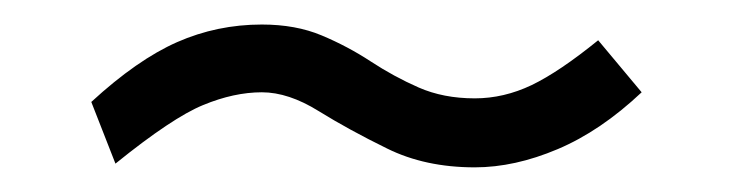

<svg xmlns="http://www.w3.org/2000/svg" viewBox="-20 -305 593 155"><path d="M462.9 -272.5 498 -230.5Q464.8 -199.2 430.2 -184.6Q395.5 -169.9 363.3 -169.9Q323.2 -169.9 292.5 -185.1Q261.7 -200.2 237.3 -215.3Q212.9 -230.5 191.4 -230.5Q168.9 -230.5 144 -220.2Q119.1 -210 73.2 -172.9L53.7 -222.7Q90.8 -256.8 123 -271Q155.3 -285.2 191.4 -285.2Q218.8 -285.2 239.7 -276.4Q260.7 -267.6 279.3 -255.4Q297.9 -243.2 317.9 -234.4Q337.9 -225.6 363.3 -225.6Q386.7 -225.6 409.2 -236.3Q431.6 -247.1 462.9 -272.5Z"/></svg>

Font: Padauk Book
Style: Regular
Weight: 400
Designer: Debbi Hosken, Becca Hirsbrunner Spalinger
Foundry: SIL International
Version: Version 5.000